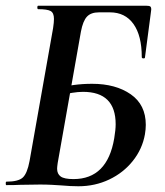

<svg xmlns="http://www.w3.org/2000/svg" viewBox="-20 -645 576 669"><path d="M193 1Q179 0 160 -1Q141 -2 120 -2L51 -1Q33 0 2 0Q0 0 0 -6Q0 -12 2 -12Q44 -12 59.5 -26.5Q75 -41 83 -84L165 -547Q168 -567 168 -579Q168 -600 156.5 -606.5Q145 -613 113 -613Q110 -613 110 -619Q110 -625 113 -625H490Q500 -625 503.5 -622.5Q507 -620 507 -612L505 -596L485 -444Q484 -441 479 -441.5Q474 -442 474 -446Q474 -521 445 -561.5Q416 -602 363 -602H325Q297 -602 283 -587Q269 -572 262 -535L181 -77Q179 -63 179 -57Q179 -39 191.5 -30Q204 -21 236 -21Q354 -21 378 -163Q383 -193 383 -212Q383 -325 269 -325Q236 -325 182 -311L179 -336Q233 -353 301 -353Q383 -353 435.5 -316.5Q488 -280 488 -210Q488 -195 485 -177Q476 -126 443 -84.5Q410 -43 360.5 -19.5Q311 4 253 4Q226 4 193 1Z"/></svg>

Font: Cormorant Garamond
Style: Bold Italic
Weight: 700
Italic angle: -10°
Designer: Christian Thalmann (Catharsis Fonts)
Foundry: Catharsis Fonts
Version: Version 4.000